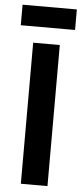

<svg xmlns="http://www.w3.org/2000/svg" viewBox="-59 -908 411 941"><g transform="rotate(5 146.5 -437.5)"><path d="M13 -774V-875H280V-774ZM81 0V-694H212V0Z"/></g></svg>

Font: Cantarell
Style: Bold
Weight: 700
Designer: Dave Crossland, Nikolaus Waxweiler, Florian Fecher, Jacques Le Bailly, Eben Sorkin, Alexei Vanyashin, Alexios Zavras, Em
Version: Version 0.303